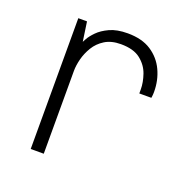

<svg xmlns="http://www.w3.org/2000/svg" viewBox="-100 -613 681 705"><g transform="rotate(20 240.0 -260.5)"><path d="M93 0V-511H127L138 -435Q138 -435 145 -448Q152 -461 168.5 -478Q185 -495 213 -508Q241 -521 283 -521Q339 -521 375 -497.5Q411 -474 429 -435.5Q447 -397 447 -352Q447 -342 446 -335Q445 -328 445 -328H398V-344Q398 -371 387.5 -401.5Q377 -432 350 -453.5Q323 -475 273 -475Q236 -475 211 -459.5Q186 -444 171.5 -420Q157 -396 150.5 -370.5Q144 -345 144 -324V0Z"/></g></svg>

Font: Chivo Medium Thin
Style: Regular
Weight: 250
Version: Version 2.002